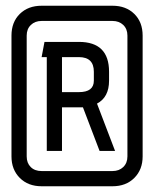

<svg xmlns="http://www.w3.org/2000/svg" viewBox="-20 -820 546 669"><path d="M125 -171Q78 -171 49 -200Q20 -229 20 -275V-696Q20 -743 49 -771.5Q78 -800 125 -800H372Q419 -800 448 -771.5Q477 -743 477 -696V-275Q477 -229 448 -200Q419 -171 372 -171ZM125 -224H372Q395 -224 409.5 -238Q424 -252 424 -275V-696Q424 -719 409.5 -733Q395 -747 372 -747H125Q102 -747 87.5 -733Q73 -719 73 -696V-275Q73 -252 87 -238Q101 -224 125 -224ZM143 -294V-621H125L135 -674H255Q360 -674 360 -570V-539Q360 -481 318 -459L381 -294H327L269 -446Q262 -446 255 -446H196V-294ZM255 -621H196V-499H255Q307 -499 307 -539V-570Q307 -621 255 -621Z"/></svg>

Font: Karantina Light
Style: Regular
Weight: 300
Designer: Rony Koch
Foundry: Rony Koch
Version: Version 1.000; ttfautohint (v1.8.3)